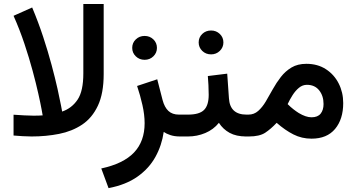

<svg xmlns="http://www.w3.org/2000/svg" viewBox="-20 -698 1820 982"><path d="M141.6 0Q119.1 0 95.9 -1.5Q72.8 -2.9 49.3 -4.9V-111.3Q79.6 -109.4 104.7 -107.9Q129.9 -106.4 151.4 -106.4Q181.6 -106.4 198.2 -107.9Q198.2 -107.9 192.9 -137.7Q187.5 -167.5 176 -218.8Q164.6 -270 147 -335.4Q129.4 -400.9 105.2 -473.4Q81.1 -545.9 49.3 -617.2L144.5 -659.7Q175.8 -585.4 200.7 -509.8Q225.6 -434.1 243.9 -365.7Q262.2 -297.4 274.2 -243.7Q286.1 -189.9 292 -158.7Q297.9 -127.4 297.9 -127.4Q347.2 -144.5 376.7 -188.2Q406.2 -231.9 406.2 -322.8V-677.7H510.3V-319.3Q510.3 -220.2 480.7 -157.5Q451.2 -94.7 399.9 -60.5Q348.6 -26.4 282.2 -13.2Q215.8 0 141.6 0Z M656.2 -453.1Q656.2 -479 674.6 -496.6Q692.9 -514.2 719.7 -514.2Q746.1 -514.2 764.4 -496.6Q782.7 -479 782.7 -453.1Q782.7 -427.7 764.4 -409.9Q746.1 -392.1 719.7 -392.1Q692.9 -392.1 674.6 -409.9Q656.2 -427.7 656.2 -453.1ZM900.9 0Q872.6 0 851.3 -7.1Q830.1 -14.2 817.4 -23.4Q807.6 45.4 774.9 104.5Q742.2 163.6 683.3 205.3Q624.5 247.1 535.2 264.2L498 163.6Q611.3 139.2 665.5 82Q719.7 24.9 719.7 -67.9Q719.7 -110.8 708.5 -160.6Q697.3 -210.4 681.2 -258.3L784.2 -292.5L811.5 -186.5Q821.3 -149.4 841.3 -130.6Q861.3 -111.8 895.5 -111.8H914.1V0Z M1043 -309.1 1142.1 -321.3 1150.9 -195.8Q1155.8 -111.8 1240.7 -111.8H1251V0H1239.7Q1188 0 1154.3 -18.6Q1120.6 -37.1 1099.6 -69.8Q1071.8 -35.2 1029.8 -17.6Q987.8 0 941.4 0H894.5V-111.8H941.4Q999.5 -111.8 1023.4 -135.5Q1047.4 -159.2 1047.4 -212.9Q1047.4 -238.8 1046.1 -262.5Q1044.9 -286.1 1043 -309.1ZM996.1 -481Q996.1 -506.8 1014.4 -524.4Q1032.7 -542 1059.6 -542Q1085.9 -542 1104.2 -524.4Q1122.6 -506.8 1122.6 -481Q1122.6 -455.6 1104.2 -437.7Q1085.9 -419.9 1059.6 -419.9Q1032.7 -419.9 1014.4 -437.7Q996.1 -455.6 996.1 -481Z M1573.2 11.2Q1523.4 11.2 1481 -10.3Q1438.5 -31.7 1395 -69.8Q1365.2 -38.1 1336.2 -19Q1307.1 0 1252.9 0H1231.4V-111.8H1250.5Q1279.3 -111.8 1300.5 -130.6Q1321.8 -149.4 1339.4 -179Q1356.9 -208.5 1375.2 -241.7Q1393.6 -274.9 1416.5 -304.4Q1439.5 -334 1470.9 -352.8Q1502.4 -371.6 1546.9 -371.6Q1604.5 -371.6 1646.7 -344.2Q1689 -316.9 1712.2 -271.2Q1735.4 -225.6 1735.4 -170.9Q1735.4 -88.4 1693.8 -38.6Q1652.3 11.2 1573.2 11.2ZM1549.8 -264.2Q1527.3 -264.2 1509 -249Q1490.7 -233.9 1476.3 -211.2Q1461.9 -188.5 1451.2 -165.5Q1466.3 -150.4 1480.5 -139.4Q1494.6 -128.4 1507.8 -120.1Q1544.4 -98.1 1573.2 -98.1Q1605 -98.1 1619.9 -116.7Q1634.8 -135.3 1634.8 -166Q1634.8 -208 1612.3 -236.1Q1589.8 -264.2 1549.8 -264.2Z"/></svg>

Font: Vazirmatn RD UI Medium
Style: Regular
Weight: 500
Designer: Saber Rastikerdar
Foundry: Saber Rastikerdar
Version: Version 33.003